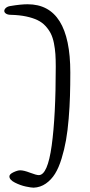

<svg xmlns="http://www.w3.org/2000/svg" viewBox="-40 -764 418 896"><path d="M117.2 111.8Q105.5 111.8 80.3 106.4Q55.2 101.1 29.5 88.1Q3.9 75.2 3.9 59.1Q3.9 48.8 22.9 39.8Q42 30.8 54.2 30.8Q71.3 30.8 100.3 42Q129.4 53.2 141.1 53.2Q182.1 53.2 201.2 -84.5Q220.2 -222.2 220.2 -453.1Q220.2 -486.8 218.5 -511.5Q216.8 -536.1 211.7 -562.3Q206.5 -588.4 197.3 -606.9Q188 -625.5 172.4 -642.6Q156.7 -659.7 134.8 -670.2Q112.8 -680.7 81.8 -687.3Q50.8 -693.8 11.2 -694.8Q-3.4 -694.8 -11.7 -700.2Q-20 -705.6 -20 -712.9Q-20 -720.2 -12.5 -727.1Q-4.9 -733.9 7.8 -735.8Q56.6 -744.1 88.9 -744.1Q288.1 -744.1 288.1 -425.8Q288.1 -366.7 286.6 -316.7Q285.2 -266.6 280.5 -210.4Q275.9 -154.3 268.1 -110.1Q260.3 -65.9 247.3 -23.7Q234.4 18.6 216.8 46.9Q199.2 75.2 173.8 92.8Q148.4 110.4 117.2 111.8Z"/></svg>

Font: Zhizn
Style: Regular
Weight: 400
Designer: Peter Zharnov
Foundry: Peter Zharnov
Version: Version 1.000